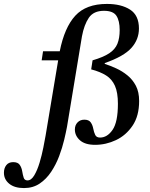

<svg xmlns="http://www.w3.org/2000/svg" viewBox="-162 -730 764 977"><path d="M-40 227Q-88 227 -115 205Q-142 183 -142 149Q-142 126 -130 110.5Q-118 95 -95 95Q-71 95 -61.5 109Q-52 123 -49 141.5Q-46 160 -41.5 174Q-37 188 -22 188Q-3 188 12.5 162Q28 136 39.5 97.5Q51 59 58.5 21Q66 -17 70 -40L134 -423H50L57 -469H142Q166 -590 221 -650Q276 -710 382 -710Q455 -710 500 -681Q545 -652 545 -585Q545 -529 506.5 -486Q468 -443 371 -409V-405Q399 -396 429.5 -382Q460 -368 486.5 -346.5Q513 -325 529.5 -293.5Q546 -262 546 -216Q546 -140 512.5 -90.5Q479 -41 428 -17Q377 7 322 7Q271 7 245 -16Q219 -39 219 -71Q219 -93 232.5 -107Q246 -121 267 -121Q290 -121 299.5 -107.5Q309 -94 312.5 -75.5Q316 -57 322.5 -43.5Q329 -30 347 -30Q384 -30 411 -69.5Q438 -109 438 -202Q438 -259 423 -293Q408 -327 378 -346Q348 -365 302 -377L309 -423Q364 -439 394 -459Q424 -479 435.5 -507.5Q447 -536 447 -577Q447 -624 430.5 -649.5Q414 -675 367 -675Q314 -675 290 -639.5Q266 -604 255 -545L179 -85Q174 -58 164.5 -18Q155 22 139 64.5Q123 107 98.5 144Q74 181 40 204Q6 227 -40 227Z"/></svg>

Font: STIX Two Text Medium
Style: Italic
Weight: 500
Italic angle: -12°
Designer: Ross Mills, John Hudson & Paul Hanslow, Tiro Typeworks Ltd; with prior portions MicroPress Inc. and Coen Hoffman, Elsevi
Foundry: Tiro Typeworks Ltd
Version: Version 2.13 b171